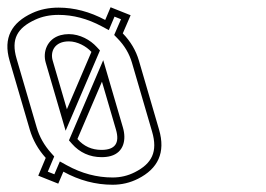

<svg xmlns="http://www.w3.org/2000/svg" viewBox="-75 -503 734 529"><path d="M263.3 -411 284.9 -461 229.7 -483 214.9 -448C172.5 -470.7 129.6 -482 86.2 -482C59.6 -482 35.4 -477 13.8 -467C-42.7 -440.9 -67 -399 -48.6 -336L7 -146C15.4 -117.3 30 -91.3 51 -68L30.4 -19L85.5 3L99.6 -30C143.3 -6 188.5 6 235.2 6C260.2 6 283.6 0.5 305.3 -10.5C360.2 -38.2 381.8 -82.5 363.2 -146L307.7 -336C299.5 -364 284.7 -389 263.3 -411ZM176.9 -360 109.3 -202 70.2 -336C62.8 -361.3 75.6 -389 114.7 -389C138.1 -389 162.5 -375.7 176.9 -360ZM244.5 -146C255.4 -108.7 242.1 -90 204.6 -90C177.9 -90 155.8 -100 138.3 -120L205.9 -278ZM248.9 -397C268.3 -377.2 281.2 -355.2 288.5 -330.4L344 -140.4C360.2 -85.2 343.8 -52.3 296.3 -28.4C277.3 -18.8 257.2 -14 235.2 -14C192 -14 150.3 -25 109.3 -47.5L89.9 -58.2L74.8 -22.8L56.7 -30L74.4 -71.9L65.9 -81.4C46.8 -102.7 33.7 -125.9 26.2 -151.6L-29.4 -341.6C-45.1 -395.3 -27.6 -425.9 22.1 -448.8C40.9 -457.5 62.1 -462 86.2 -462C126 -462 165.6 -451.7 205.5 -430.4L224.8 -420L240.5 -457.2L258.4 -450L239.6 -406.6ZM191.6 -373.5C173.9 -392.9 145.3 -409 114.7 -409C106.6 -409 99 -408 92 -406.1C54.5 -395.8 42.4 -359.6 51 -330.4L105.8 -142.8L200.4 -364ZM263.7 -151.6 209.4 -337.2 115 -116.3 123.3 -106.8C144.3 -82.8 172.5 -70 204.6 -70C213.8 -70 222.4 -70.9 230.4 -73.2C265.8 -83.3 273.6 -117.7 263.7 -151.6Z"/></svg>

Font: Din Kursivschrift
Style: BreitLeftGho
Weight: 400
Version: Version 1.089